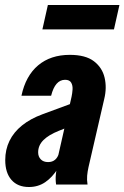

<svg xmlns="http://www.w3.org/2000/svg" viewBox="-20 -740 499 770"><path d="M205 0Q202 -20 204 -40Q206 -60 210 -82L206 -83L267 -352Q270 -366 271 -381.5Q272 -397 265.5 -408.5Q259 -420 241 -420Q221 -420 207 -404Q193 -388 185 -356H66Q83 -436 133 -478Q183 -520 260 -520Q323 -520 356.5 -494.5Q390 -469 399.5 -428.5Q409 -388 398 -343L335 -70Q331 -52 329.5 -35.5Q328 -19 331 0ZM96 10Q51 10 26 -18.5Q1 -47 1 -98Q1 -140 18 -175Q35 -210 68.5 -237Q102 -264 151 -282L300 -337L277 -240L215 -215Q175 -199 154 -178Q133 -157 133 -129Q133 -112 143.5 -101Q154 -90 173 -90Q190 -90 201 -99.5Q212 -109 216 -125L212 -64Q190 -29 161.5 -9.5Q133 10 96 10ZM150 -622 172 -720H459L437 -622Z"/></svg>

Font: Instrument Sans Condensed
Style: Bold Italic
Weight: 700
Width: 3
Italic angle: -13°
Designer: Rodrigo Fuenzalida
Foundry: fragTYPE
Version: Version 1.000;gftools[0.9.28]